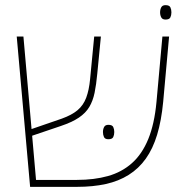

<svg xmlns="http://www.w3.org/2000/svg" viewBox="-20 -726 712 746"><path d="M97 0 45 -584H71L120 -27H279Q346 -27 399.5 -42Q453 -57 492.5 -92Q532 -127 556 -185.5Q580 -244 588 -330L611 -584H637L614 -330Q607 -257 590.5 -202.5Q574 -148 546.5 -109.5Q519 -71 480 -46.5Q441 -22 391 -11Q341 0 279 0ZM100 -197 98 -223 220 -265Q259 -279 281.5 -298Q304 -317 315 -346.5Q326 -376 330 -418L346 -584H372L358 -440Q354 -397 347.5 -365.5Q341 -334 327 -310.5Q313 -287 286.5 -269Q260 -251 215 -236ZM380 -213Q380 -224 384.5 -232.5Q389 -241 401 -241Q416 -241 420 -232.5Q424 -224 424 -213Q424 -202 420 -193.5Q416 -185 401 -185Q388 -185 384 -193.5Q380 -202 380 -213ZM623 -650Q611 -650 606.5 -658.5Q602 -667 602 -678Q602 -689 606.5 -697.5Q611 -706 623 -706Q638 -706 642 -697.5Q646 -689 646 -678Q646 -667 642 -658.5Q638 -650 623 -650Z"/></svg>

Font: Noto Sans Hebrew Thin
Style: Regular
Weight: 250
Designer: Monotype Design Team
Foundry: Monotype Imaging Inc.
Version: Version 2.003